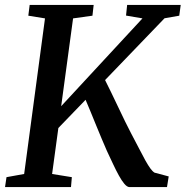

<svg xmlns="http://www.w3.org/2000/svg" viewBox="-24 -763 756 783"><path d="M-3.5 0 2.5 -40.5 74.5 -53.5 159.5 -688 91.5 -699 97 -743H358L353 -699L274 -688L225.5 -330L557 -688L490 -699.5L494.5 -743H713L707 -699L647 -688.5L404.5 -436.5Q415.5 -415.5 429.2 -386.5Q443 -357.5 457.8 -326.8Q472.5 -296 486 -268Q499.5 -240 510 -220.5Q529.5 -184 543.8 -156Q558 -128 569.2 -108Q580.5 -88 589.2 -76Q598 -64 606 -59L664 -43.5L657 0H503Q493.5 -1 483 -13.5Q472.5 -26 461 -46.8Q449.5 -67.5 437.2 -93.8Q425 -120 412 -147.5Q402.5 -169.5 391.2 -196Q380 -222.5 368.5 -250.8Q357 -279 346 -306Q335 -333 325 -356L214 -241L188.5 -53.5L269 -40.5L265.5 0Z"/></svg>

Font: Merriweather 24pt Medium
Style: Italic
Weight: 500
Italic angle: -7.8°
Version: Version 2.101